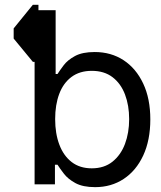

<svg xmlns="http://www.w3.org/2000/svg" viewBox="-20 -770 673 802"><path d="M117.2 -750H140.6V-511.7H117.2L37.1 -608.9V-651.4ZM176.3 -460.9H220.2Q230 -476.1 246.3 -497.8Q262.7 -519.5 293.5 -536.1Q324.2 -552.7 375.5 -552.7Q443.8 -552.7 496.1 -518.6Q548.3 -484.4 578.1 -421.1Q607.9 -357.9 607.9 -271.5Q607.9 -184.6 578.4 -120.8Q548.8 -57.1 496.8 -22.7Q444.8 11.7 377.4 11.7Q326.2 11.7 295.2 -5.1Q264.2 -22 247.1 -44.2Q230 -66.4 220.2 -82H176.3ZM519.5 -272.5Q519.5 -329.6 502.2 -375.2Q484.9 -420.9 450.2 -447.5Q415.5 -474.1 363.3 -474.1Q313 -474.1 278.8 -448.7Q244.6 -423.3 227.5 -377.9Q210.4 -332.5 210.4 -272.5Q210.4 -211.9 228 -165.5Q245.6 -119.1 279.5 -93Q313.5 -66.9 363.3 -66.9Q415 -66.9 449.7 -94.5Q484.4 -122.1 502 -168.7Q519.5 -215.3 519.5 -272.5ZM124.5 -727.5H212.4V-418.5L182.1 -277.3L209.5 -103V0H124.5Z"/></svg>

Font: Inter Variable LoSnoCo
Style: Regular
Weight: 400
Designer: Rasmus Andersson
Foundry: rsms
Version: Version 4.000;git-a52131595; featfreeze: case,dlig,ss01,ss02